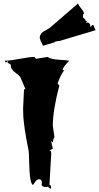

<svg xmlns="http://www.w3.org/2000/svg" viewBox="-20 -1079 586 1136"><path d="M441.9 -1058.6Q445.3 -1046.4 460.9 -1028.1Q476.6 -1009.8 477.1 -997.1Q470.7 -995.6 470.7 -987.8Q470.7 -980 472.7 -973.6Q475.6 -972.2 477.3 -970.5Q479 -968.8 480.7 -967.3Q482.4 -965.8 482.9 -964.8Q483.4 -963.9 484.9 -961.9Q486.3 -960 487.3 -954.6L493.7 -956.1L490.2 -942.9L500 -946.3L511.7 -937.5L516.6 -917L523.4 -928.7L532.2 -932.1Q533.7 -924.8 545.9 -900.4L333 -836.9Q328.1 -835.9 326.2 -835.9Q324.2 -835.9 324.2 -836.9L303.2 -831.5L304.2 -829.1L233.9 -808.1Q232.9 -814 225.8 -826.9Q218.8 -839.8 216.1 -850.8Q213.4 -861.8 219.5 -873.3Q225.6 -884.8 234.1 -890.4Q242.7 -896 256.1 -903.1Q269.5 -910.2 274.4 -914.1ZM283.2 -170.4 272.5 14.6Q282.2 14.6 282.2 32.2V37.6Q266.1 34.2 263.2 20V26.9L251 27.3Q241.7 28.3 233.9 23.9Q226.1 19.5 226.1 14.2Q226.1 8.8 227.5 3.9H228Q228 -18.6 210.4 -18.6Q198.7 -18.6 188 -2.9Q177.2 12.7 175.8 14.6Q155.3 13.7 152.3 -126Q150.9 -180.2 149.4 -187.3Q147.9 -194.3 144.3 -213.1Q140.6 -231.9 139.4 -238.3Q138.2 -244.6 135 -262Q131.8 -279.3 130.9 -287.1L127 -310.5Q124.5 -326.2 123.5 -335.7Q122.6 -345.2 120.8 -359.6Q119.1 -374 118.2 -385.3Q116.7 -411.6 116.7 -435.5L122.1 -550.8H130.9L102.5 -617.7Q96.7 -630.9 77.6 -644Q43 -667.5 43.9 -692.4V-696.3L23.9 -709L29.3 -719.7L15.1 -709L6.3 -719.7Q38.1 -719.7 97.4 -731Q156.7 -742.2 183.6 -742.2L192.4 -731L263.2 -742.2Q275.9 -729 329.1 -725.6Q382.3 -722.2 390.6 -719.7Q351.1 -683.1 351.1 -663.1H360.4Q337.9 -636.2 320.8 -584.5L331.1 -573.2Q292.5 -426.8 292.5 -334.5L302.2 -267.6Q294.4 -257.8 292.5 -235.8L282.2 -245.6L292.5 -199.2L272.5 -189Q283.2 -189 283.2 -170.4Z"/></svg>

Font: Butcherman
Style: Regular
Weight: 400
Version: Version 001.004